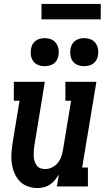

<svg xmlns="http://www.w3.org/2000/svg" viewBox="-20 -944 540 972"><path d="M170 8Q144 8 119.5 -1Q95 -10 78.5 -28Q62 -46 52.5 -69.5Q43 -93 39.5 -118Q36 -143 38 -169.5Q40 -196 44 -222L79 -434H50V-530H207L154 -207Q152 -194 151 -180.5Q150 -167 150.5 -154.5Q151 -142 154.5 -130Q158 -118 164.5 -108Q171 -98 182.5 -93Q194 -88 207 -88Q225 -88 241.5 -95.5Q258 -103 270 -116.5Q282 -130 288.5 -146.5Q295 -163 298 -180L340 -434H311V-530H468L396 -96H425V0H268L278 -60Q269 -46 258 -32.5Q247 -19 232.5 -9.5Q218 0 202 4Q186 8 170 8ZM406 -609Q389 -609 373.5 -615Q358 -621 348.5 -634Q339 -647 336.5 -663.5Q334 -680 337 -697Q339 -709 345 -720Q351 -731 361 -738Q371 -745 383 -748Q395 -751 406 -751Q423 -751 438.5 -745Q454 -739 463.5 -726Q473 -713 476 -696.5Q479 -680 476 -663Q474 -651 468 -640Q462 -629 452 -622Q442 -615 430 -612Q418 -609 406 -609ZM206 -609Q189 -609 173.5 -615Q158 -621 148.5 -634Q139 -647 136.5 -663.5Q134 -680 137 -697Q139 -709 145 -720Q151 -731 161 -738Q171 -745 183 -748Q195 -751 206 -751Q223 -751 238.5 -745Q254 -739 263.5 -726Q273 -713 276 -696.5Q279 -680 276 -663Q274 -651 268 -640Q262 -629 252 -622Q242 -615 230 -612Q218 -609 206 -609ZM190 -846V-924H490V-846Z"/></svg>

Font: Iosevka Slab Oblique
Style: Bold
Weight: 700
Italic angle: -9°
Monospace: yes
Designer: Belleve Invis
Foundry: Belleve Invis
Version: Version 11.1.1; ttfautohint (v1.8.3)